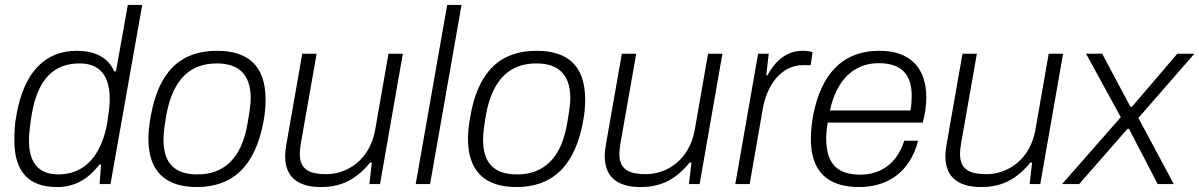

<svg xmlns="http://www.w3.org/2000/svg" viewBox="-20 -743 4841 775"><path d="M211 12C277 12 335 -17 381 -79H388L382 0H426L554 -723H496L448 -455H441C414 -517 354 -538 290 -538C165 -538 77 -456 46 -277C39 -239 38 -206 38 -176C38 -46 99 12 211 12ZM216 -39C144 -39 97 -77 97 -175C97 -197 99 -224 108 -281C133 -427 200 -487 301 -487C357 -487 423 -464 423 -343C423 -320 420 -295 413 -247C389 -113 320 -39 216 -39Z M775 12C918 12 1011 -71 1044 -255C1050 -287 1052 -315 1052 -341C1052 -476 983 -538 856 -538C712 -538 620 -458 588 -271C582 -238 579 -209 579 -183C579 -50 649 12 775 12ZM777 -39C689 -39 640 -80 640 -179C640 -199 642 -223 651 -277C678 -426 750 -487 855 -487C941 -487 992 -445 992 -347C992 -326 989 -302 980 -249C956 -100 881 -39 777 -39Z M1275 12C1345 12 1411 -9 1474 -87H1481L1471 0H1514L1606 -526H1548L1494 -217C1472 -96 1380 -40 1297 -40C1235 -40 1190 -55 1190 -122C1190 -133 1192 -148 1194 -162L1258 -526H1200L1136 -161C1133 -144 1131 -127 1131 -112C1131 -22 1191 12 1275 12Z M1658 0H1716L1843 -723H1785Z M2065 12C2208 12 2301 -71 2334 -255C2340 -287 2342 -315 2342 -341C2342 -476 2273 -538 2146 -538C2002 -538 1910 -458 1878 -271C1872 -238 1869 -209 1869 -183C1869 -50 1939 12 2065 12ZM2067 -39C1979 -39 1930 -80 1930 -179C1930 -199 1932 -223 1941 -277C1968 -426 2040 -487 2145 -487C2231 -487 2282 -445 2282 -347C2282 -326 2279 -302 2270 -249C2246 -100 2171 -39 2067 -39Z M2565 12C2635 12 2701 -9 2764 -87H2771L2761 0H2804L2896 -526H2838L2784 -217C2762 -96 2670 -40 2587 -40C2525 -40 2480 -55 2480 -122C2480 -133 2482 -148 2484 -162L2548 -526H2490L2426 -161C2423 -144 2421 -127 2421 -112C2421 -22 2481 12 2565 12Z M2948 0H3006L3059 -304C3075 -397 3132 -480 3221 -480H3252L3260 -532C3254 -535 3238 -538 3219 -538C3143 -538 3099 -479 3078 -439H3073L3083 -526H3040Z M3447 12C3563 12 3653 -48 3686 -175H3630C3598 -74 3525 -38 3453 -38C3362 -38 3315 -80 3315 -184C3315 -203 3317 -224 3321 -248H3705C3714 -284 3719 -319 3719 -350C3719 -463 3659 -538 3531 -538C3373 -538 3295 -435 3264 -286C3257 -252 3253 -216 3253 -181C3253 -55 3317 12 3447 12ZM3330 -297C3356 -419 3426 -488 3526 -488C3619 -488 3660 -442 3660 -357C3660 -339 3659 -319 3655 -297Z M3940 12C4010 12 4076 -9 4139 -87H4146L4136 0H4179L4271 -526H4213L4159 -217C4137 -96 4045 -40 3962 -40C3900 -40 3855 -55 3855 -122C3855 -133 3857 -148 3859 -162L3923 -526H3865L3801 -161C3798 -144 3796 -127 3796 -112C3796 -22 3856 12 3940 12Z M4267 0H4336L4531 -223H4537L4653 0H4718L4575 -267L4801 -526H4732L4549 -312H4543L4429 -526H4364L4504 -270Z"/></svg>

Font: Archivo ExtraLight
Style: Italic
Weight: 200
Italic angle: -10°
Designer: Hector Gatti
Foundry: Omnibus-Type
Version: Version 2.001